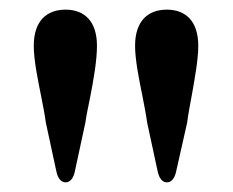

<svg xmlns="http://www.w3.org/2000/svg" viewBox="-20 -842 482 398"><path d="M285 -588 307 -486C310 -472 317 -464 326 -464C335 -464 342 -472 345 -486L368 -588C370 -604 374 -626 378 -647C384 -681 391 -719 391 -747C391 -799 364 -822 326 -822C287 -822 260 -799 260 -747C260 -718 268 -679 275 -644C279 -624 283 -603 285 -588ZM50 -747C50 -718 58 -679 65 -644C69 -624 73 -603 75 -588L97 -486C100 -472 107 -464 116 -464C125 -464 132 -472 135 -486L157 -588C159 -603 163 -621 167 -641C174 -677 181 -717 181 -747C181 -798 155 -822 116 -822C77 -822 50 -799 50 -747Z"/></svg>

Font: 寒蝉锦书宋Pro Soft
Style: Regular
Weight: 700
Designer: 寒蝉锦书宋{Warren} 思源宋体{Ryoko NISHIZUKA 西塚涼子 (kana & ideographs); Frank Grießhammer (Latin, Greek & Cyrillic); Wenlong ZHANG 
Foundry: Adobe & ChillType
Version: Version 2.000;Glyphs 3.1.1 (3135)